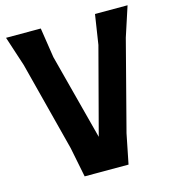

<svg xmlns="http://www.w3.org/2000/svg" viewBox="-111 -842 844 934"><g transform="rotate(-15 311.0 -375.0)"><path d="M617 -750 568 -600 451 -150 421 0H200L170 -150L54 -600L5 -750H180L203 -600L316 -168L430 -600L453 -750Z"/></g></svg>

Font: Farro
Style: Bold
Weight: 700
Designer: Aceler Chua
Foundry: Grayscale Limited
Version: Version 1.101